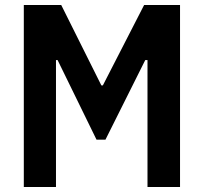

<svg xmlns="http://www.w3.org/2000/svg" viewBox="-20 -750 818 770"><path d="M75.5 -730V0H204.5V-509H211L367 -190H403L562.5 -509H571.5V0H702V-730H558L392.5 -407.5H386.5L225.5 -730Z"/></svg>

Font: Monaspace Neon Wide
Style: Bold
Weight: 700
Width: 7
Designer: Riley Cran & the Lettermatic Team
Foundry: Lettermatic
Version: Version 1.000 (Monaspace Neon)